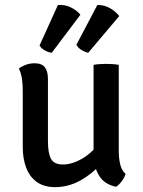

<svg xmlns="http://www.w3.org/2000/svg" viewBox="-20 -760 587 789"><path d="M468 -140Q468 -110.5 473.8 -85.2Q479.5 -60 496 -45.5Q492 -31 480.8 -15.8Q469.5 -0.5 457 7.5Q408 -2.5 386.2 -39.8Q364.5 -77 364.5 -125V-493.5Q375 -495.5 388.5 -496.5Q402 -497.5 416 -497.5Q430 -497.5 443.5 -496.5Q457 -495.5 468 -493.5ZM73.5 -388Q73.5 -414 70 -437.2Q66.5 -460.5 57.5 -478Q69 -487.5 86.2 -493.8Q103.5 -500 122 -500Q152 -500 164.5 -483.5Q177 -467 177 -435V-180Q177 -130 189.8 -107Q202.5 -84 239 -84Q264.5 -84 293.5 -96Q322.5 -108 348.8 -130.2Q375 -152.5 391 -182V-83.5Q358 -44.5 309.2 -17.8Q260.5 9 206 9Q160 9 130.5 -12.8Q101 -34.5 87.2 -71.8Q73.5 -109 73.5 -155ZM380 -739.5Q409 -740 432.5 -726.2Q456 -712.5 470 -694L342.5 -543Q329 -546 315 -554.5Q301 -563 294 -576ZM218 -739.5Q247.5 -741.5 271.5 -729.5Q295.5 -717.5 310.5 -699.5L192.5 -543Q178.5 -545 164 -553Q149.5 -561 142.5 -573Z"/></svg>

Font: Signika Light
Style: Regular
Weight: 400
Version: Version 2.003;gftools[0.9.32]